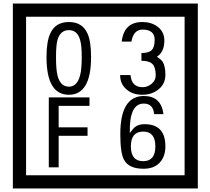

<svg xmlns="http://www.w3.org/2000/svg" viewBox="-20 -980 1195 1090"><path d="M1103 90H53V-960H1103ZM1028 15V-885H128V15ZM497 -656Q497 -442 371 -442Q244 -442 244 -656Q244 -744 265 -789Q294 -855 371 -855Q448 -855 477 -789Q497 -745 497 -656ZM444 -656Q444 -723 435 -752Q420 -809 371 -809Q322 -809 306 -752Q298 -723 298 -656Q298 -587 306 -553Q322 -488 371 -488Q419 -488 435 -554Q444 -587 444 -656ZM919 -556Q919 -504 880.5 -473Q842 -442 789 -442Q734 -442 700 -471Q662 -502 662 -554H721Q727 -485 790 -485Q818 -485 841 -504.5Q864 -524 864 -552Q864 -597 846 -616Q828 -635 783 -635V-679Q825 -679 841.5 -696Q858 -713 858 -754Q858 -812 789 -812Q738 -812 726 -744H671Q684 -855 788 -855Q839 -855 874 -829Q913 -800 913 -750Q913 -685 871 -658Q895 -642 903 -630Q919 -605 919 -556ZM488 -379H313V-257H477V-209H313V-30H257V-427H488ZM919 -149Q919 -91 886.5 -56.5Q854 -22 795 -22Q711 -22 684 -73Q663 -111 663 -219Q663 -435 797 -435Q895 -435 908 -332H855Q850 -392 796 -392Q713 -392 717 -225Q738 -253 748 -260Q768 -275 801 -275Q919 -275 919 -149ZM862 -149Q862 -233 793 -233Q723 -233 723 -149Q723 -65 793 -65Q862 -65 862 -149Z"/></svg>

Font: Unicode BMP Fallback SIL
Style: Regular
Weight: 400
Foundry: NRSI, SIL International
Version: Version 5.1 Based on Unicode 5.1